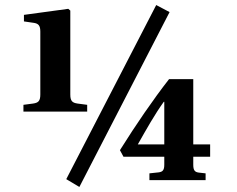

<svg xmlns="http://www.w3.org/2000/svg" viewBox="-20 -715 940 762"><path d="M456 -119 470 -93H632V-61C632 -38 624 -33 610 -31L573 -27V0H796V-27L769 -30C754 -32 747 -38 747 -61V-93H814V-142H747V-401H651C587 -319 520 -221 456 -119ZM527 -142C561 -202 594 -261 630 -311H632V-142ZM243 -4 295 27 653 -667 600 -695ZM73 -272H326V-299L288 -304C267 -307 259 -314 259 -340V-673L251 -680L75 -656V-630L116 -624C132 -621 140 -614 140 -590V-340C140 -314 132 -307 111 -304L73 -299Z"/></svg>

Font: Heuristica
Style: Bold
Weight: 700
Version: Version 1.0.1